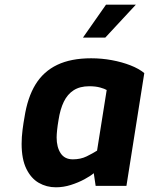

<svg xmlns="http://www.w3.org/2000/svg" viewBox="-20 -791 634 817"><path d="M218 6Q178 6 145 -13Q112 -32 92 -73Q72 -114 72 -179Q72 -208 76 -239Q80 -270 84 -291Q97 -376 131 -431.5Q165 -487 223.5 -515Q282 -543 368 -543Q413 -543 456 -535Q499 -527 535 -513Q571 -499 594 -480L518 0H387L379 -54Q365 -42 339 -28Q313 -14 281.5 -4Q250 6 218 6ZM290 -113Q323 -113 348.5 -125.5Q374 -138 393 -150L434 -408Q426 -413 406.5 -418.5Q387 -424 360 -424Q320 -424 293.5 -407Q267 -390 251.5 -358Q236 -326 229 -280Q225 -257 223 -237.5Q221 -218 221 -206Q221 -165 238 -139Q255 -113 290 -113ZM333 -631 431 -771H558L428 -631Z"/></svg>

Font: Exo Thin
Style: Bold Italic
Weight: 700
Italic angle: -9°
Version: Version 2.000